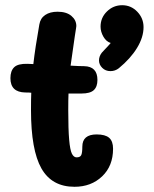

<svg xmlns="http://www.w3.org/2000/svg" viewBox="-20 -715 591 737"><path d="M414 -144Q414 -78 372 -38Q330 2 266 2Q179 2 139 -68.5Q99 -139 99 -292Q99 -338 100 -359Q93 -360 77 -360Q20 -361 20 -415Q20 -443 34.5 -457Q49 -471 86 -470L108 -469Q115 -531 131 -621Q135 -645 153.5 -657.5Q172 -670 201 -670Q235 -670 254 -654Q273 -638 273 -615L272 -607L267 -575Q255 -493 251 -463Q285 -461 303 -461Q354 -460 354 -408Q354 -382 340 -369Q326 -356 293 -356H243Q242 -336 242 -292Q242 -218 245.5 -178.5Q249 -139 256 -125Q263 -111 274 -111Q288 -111 292 -120Q296 -129 296 -152Q296 -199 351 -199Q384 -199 399 -186Q414 -173 414 -144ZM531 -611Q531 -572 506 -531Q481 -490 436 -453Q422 -442 404 -442Q385 -442 372.5 -454.5Q360 -467 360 -483Q360 -499 371 -513Q374 -517 385 -528Q389 -532 394 -537.5Q399 -543 405 -550Q388 -555 377 -574Q366 -593 366 -613Q366 -647 390.5 -671Q415 -695 449 -695Q483 -695 507 -670Q531 -645 531 -611Z"/></svg>

Font: Mali
Style: Bold
Weight: 700
Designer: Kitiyaporn Chalermlarp | Katatrad Aksorn Co.,Ltd.
Foundry: Cadson Demak Co.,Ltd.
Version: Version 1.000; ttfautohint (v1.6)